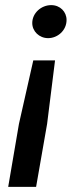

<svg xmlns="http://www.w3.org/2000/svg" viewBox="-20 -549 314 750"><path d="M195 -313H110L54 -65L12 181H121L164 -65ZM180 -529C141 -529 106 -498 106 -459C106 -427 133 -400 168 -400C205 -400 240 -430 240 -471C240 -503 215 -529 180 -529Z"/></svg>

Font: Fixel Display 20240404 Medium
Style: Italic
Weight: 500
Italic angle: -10°
Designer: AlfaBravo + MacPaw
Foundry: Kyrylo Tkachov, Marchela Mozhyna, Serhii Makarenko, Maria Weinstein, Zakhar Kryvoshyya
Version: Version 1.211;Glyphs 3.2 (3225)